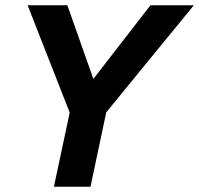

<svg xmlns="http://www.w3.org/2000/svg" viewBox="-20 -710 757 730"><path d="M85 -690H236L335 -410L552 -690H717L384 -283L324 0H185L245 -282Z"/></svg>

Font: Radio Canada SemiBold
Style: Italic
Weight: 600
Italic angle: -12°
Designer: Charles Daoud, Etienne Aubert Bonn, Alexandre Saumier Demers, Jacques Le Bailly
Foundry: Radio-Canada
Version: Version 2.104; ttfautohint (v1.8.4.7-5d5b);gftools[0.9.28.de